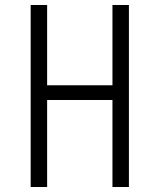

<svg xmlns="http://www.w3.org/2000/svg" viewBox="-20 -750 640 770"><path d="M103 0V-730H169V-408H431V-730H497V0H431V-349H169V0Z"/></svg>

Font: JetBrains Mono NL ExtraLight
Style: Regular
Weight: 200
Designer: Philipp Nurullin, Konstantin Bulenkov
Foundry: JetBrains
Version: Version 2.304; ttfautohint (v1.8.4.7-5d5b)